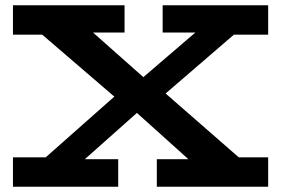

<svg xmlns="http://www.w3.org/2000/svg" viewBox="-20 -706 1064 726"><path d="M708 -90 470 -304H455L114 -597H316L563 -378H577L907 -90ZM29 0V-111H191L193 -104H427V0ZM573 0V-104H824L826 -111H994V0ZM129 -90 468 -390 489 -386 735 -597H890L557 -310L537 -314L285 -90ZM29 -575V-686H451V-583H241L240 -575ZM595 -583V-686H994V-575H790V-583Z"/></svg>

Font: BioRhyme SemiExpanded
Style: Bold
Weight: 700
Width: 6
Designer: Aoife Mooney
Foundry: Aoife Mooney Type
Version: Version 1.600;gftools[0.9.33]